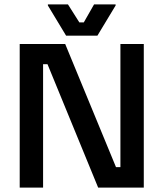

<svg xmlns="http://www.w3.org/2000/svg" viewBox="-20 -849 740 869"><path d="M420.8 -687.5 503.3 -824.2V-829.2H405.8L359.2 -747.5H339.2L287.5 -829.2H196.7V-824.2L279.2 -687.5ZM175 0V-558.3H195L424.2 0H630.8V-650H525V-92.5H505L275 -650H69.2V0Z"/></svg>

Font: Familjen Grotesk Medium
Style: Regular
Weight: 500
Designer: Anders Wikstroem, Jonas Baeckman, Matilda Gysing, Kristian Moeller
Foundry: Familjen STHLM AB
Version: Version 2.000